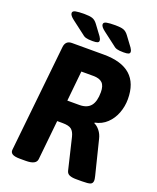

<svg xmlns="http://www.w3.org/2000/svg" viewBox="-159 -969 873 1065"><g transform="rotate(20 277.5 -436.5)"><path d="M90 2Q58 2 45 -6.5Q32 -15 34 -31L100 -660Q104 -700 142 -700H330Q540 -700 540 -513Q540 -470 525 -430.5Q510 -391 481 -363.5Q452 -336 411 -328V-324Q428 -317 443.5 -297.5Q459 -278 465 -252L515 -51Q520 -30 519 -24Q518 -8 505.5 -3Q493 2 457 2H421Q398 2 383 -4Q368 -10 364 -27L320 -211Q313 -240 297.5 -252.5Q282 -265 244 -265H213L189 -31Q185 2 125 2ZM227 -391H298Q343 -391 364.5 -417Q386 -443 386 -498Q386 -536 369 -552.5Q352 -569 316 -569H245ZM245 -749Q218 -749 205 -753Q192 -757 179 -769L108 -823Q83 -842 83 -856Q83 -868 100.5 -871.5Q118 -875 153 -875Q183 -875 199.5 -869.5Q216 -864 230 -845L273 -787Q282 -774 282 -764Q282 -756 274 -752.5Q266 -749 245 -749ZM428 -749Q401 -749 388 -753Q375 -757 362 -769L291 -823Q266 -842 266 -856Q266 -868 283.5 -871.5Q301 -875 336 -875Q366 -875 382.5 -869.5Q399 -864 413 -845L456 -787Q465 -774 465 -764Q465 -756 457 -752.5Q449 -749 428 -749Z"/></g></svg>

Font: Asap Semi Condensed Semi Condensed Regular
Style: Bold Italic
Weight: 700
Width: 4
Italic angle: -6°
Designer: Pablo Cosgaya
Foundry: Omnibus-Type
Version: Version 3.001; ttfautohint (v1.8.4.7-5d5b)